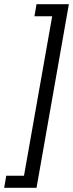

<svg xmlns="http://www.w3.org/2000/svg" viewBox="-45 -766 350 920"><path d="M-15 76H70L205 -688H120L130 -746H285L130 134H-25Z"/></svg>

Font: Niramit Light
Style: Italic
Weight: 300
Italic angle: -10°
Designer: Katatrad Aksorn Co.,Ltd.
Foundry: Cadson Demak Co.,Ltd.
Version: Version 1.000; ttfautohint (v1.6)